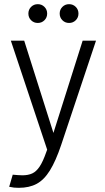

<svg xmlns="http://www.w3.org/2000/svg" viewBox="-20 -695 504 920"><path d="M41 142Q52 143 65 144Q78 145 87 145Q115 145 134.5 136Q154 127 170 103Q186 79 202 33L206 22L32 -500H96L236 -58L376 -500H440L273 0Q247 77 219 122Q191 167 155.5 186Q120 205 70 205Q57 205 47.5 204Q38 203 24 200ZM161 -585Q142 -585 129 -598Q116 -611 116 -630Q116 -649 129 -662Q142 -675 161 -675Q180 -675 193 -662Q206 -649 206 -630Q206 -611 193 -598Q180 -585 161 -585ZM311 -585Q292 -585 279 -598Q266 -611 266 -630Q266 -649 279 -662Q292 -675 311 -675Q330 -675 343 -662Q356 -649 356 -630Q356 -611 343 -598Q330 -585 311 -585Z"/></svg>

Font: Epunda Sans Light
Style: Regular
Weight: 300
Designer: Simon Atzbach
Foundry: typofactur
Version: Version 2.204; ttfautohint (v1.8.4.7-5d5b)